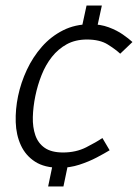

<svg xmlns="http://www.w3.org/2000/svg" viewBox="-20 -595 496 690"><path d="M270 -478 291 -575H346L325 -478ZM228 -21 208 75H153L173 -21ZM195 8Q140 8 106 -14Q72 -36 55 -73Q38 -110 36.5 -156Q35 -202 45 -250Q55 -298 76.5 -344Q98 -390 130.5 -427Q163 -464 206.5 -486Q250 -508 305 -508L293 -453Q251 -453 220 -436Q189 -419 166.5 -390.5Q144 -362 129.5 -325.5Q115 -289 107 -250Q99 -211 98 -174.5Q97 -138 107 -109Q117 -80 141 -63.5Q165 -47 207 -47ZM194 8 206 -47Q253 -47 289.5 -65.5Q326 -84 348 -99L374 -55Q356 -44 327.5 -29Q299 -14 265 -3Q231 8 194 8ZM412 -402Q396 -417 367.5 -435Q339 -453 292 -453L304 -508Q341 -508 370.5 -497Q400 -486 421.5 -471Q443 -456 456 -444Z"/></svg>

Font: Epunda Sans Light
Style: Italic
Weight: 300
Italic angle: -12.0243°
Designer: Simon Atzbach
Foundry: typofactur
Version: Version 2.204